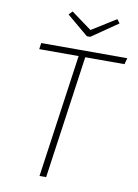

<svg xmlns="http://www.w3.org/2000/svg" viewBox="-95 -935 718 998"><g transform="rotate(10 264.0 -436.5)"><path d="M519 -649H312L220 0H185L277 -649H69L74 -682H528ZM457 -853 319 -758H301L188 -853L206 -872L314 -793L442 -873Z"/></g></svg>

Font: FiraGO UltraLight
Style: Italic
Weight: 200
Italic angle: -8°
Designer: bBox Type GmbH
Foundry: bBox Type GmbH
Version: Version 1.001